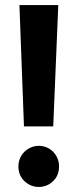

<svg xmlns="http://www.w3.org/2000/svg" viewBox="-20 -730 307 761"><path d="M57 -710H211L191 -229H75ZM53 -71Q53 -88 59.5 -103Q66 -118 77.5 -129Q89 -140 103.5 -146Q118 -152 134 -152Q150 -152 164.5 -146Q179 -140 190 -129Q201 -118 207.5 -103Q214 -88 214 -71Q214 -34 190 -11.5Q166 11 134 11Q102 11 77.5 -11.5Q53 -34 53 -71Z"/></svg>

Font: Mukta ExtraBold
Style: Regular
Weight: 800
Designer: Girish Dalvi and Yashodeep Gholap
Foundry: Ek Type
Version: Version 2.538;PS 1.002;hotconv 16.6.51;makeotf.lib2.5.65220;